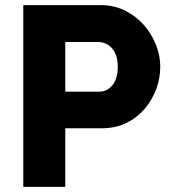

<svg xmlns="http://www.w3.org/2000/svg" viewBox="-20 -730 666 750"><path d="M71 0V-710H374Q425 -710 467.5 -689Q510 -668 540.5 -634Q571 -600 588.5 -557Q606 -514 606 -470Q606 -423 589.5 -380Q573 -337 543.5 -303Q514 -269 472 -249Q430 -229 379 -229H235V0ZM235 -372H369Q398 -372 419 -397Q440 -422 440 -470Q440 -495 433.5 -513Q427 -531 416 -543Q405 -555 391 -560.5Q377 -566 363 -566H235Z"/></svg>

Font: Oxford Sans
Style: Regular
Weight: 800
Designer: Matt McInerney, Pablo Impallari, Rodrigo Fuenzalida
Foundry: Matt McInerney, Pablo Impallari, Rodrigo Fuenzalida
Version: Version 3.000g; ttfautohint (v1.5) -l 8 -r 28 -G 28 -x 14 -D